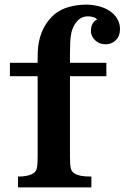

<svg xmlns="http://www.w3.org/2000/svg" viewBox="-20 -812 550 832"><path d="M354 -792Q381.3 -792 412.6 -783.7Q443.8 -775.4 467.8 -754.9Q481.9 -742.7 491 -725.1Q500 -707.5 500 -686Q500 -656.2 482.2 -638.2Q464.4 -620.1 438 -620.1Q418.5 -620.1 404.1 -628.7Q389.6 -637.2 381.8 -650.4Q374 -663.6 374 -676.8Q374 -695.8 380.4 -708Q386.7 -720.2 400.9 -728Q393.6 -735.4 382.8 -738.3Q372.1 -741.2 360.8 -741.2Q340.8 -741.2 326.7 -731.2Q312.5 -721.2 301.8 -703.1Q293 -687 289.1 -668.9Q285.2 -650.9 284.2 -628.2Q283.2 -605.5 283.2 -574.2V-540H440.9V-481.9H283.2V-130.9Q283.2 -97.2 286.9 -82.3Q290.5 -67.4 303.2 -60.1Q314.5 -53.2 331.3 -50Q348.1 -46.9 376 -46.9V0H58.1V-46.9Q101.6 -46.9 123 -60.1Q135.7 -67.4 139.4 -82.3Q143.1 -97.2 143.1 -130.9V-481.9H22.9V-540H143.1V-565.9Q143.1 -612.8 152.6 -647.2Q162.1 -681.6 178.5 -706.5Q194.8 -731.4 214.8 -749Q242.2 -772 279.1 -782Q315.9 -792 354 -792Z"/></svg>

Font: BIZ UDPMincho
Style: Bold
Weight: 700
Designer: TypeBank Co., Ltd.
Foundry: Morisawa Inc.
Version: Version 1.06